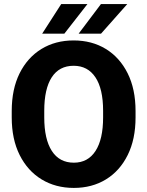

<svg xmlns="http://www.w3.org/2000/svg" viewBox="-20 -921 730 951"><path d="M651.4 -371.1V-339.4Q651.4 -231.4 612.5 -153.1Q573.7 -74.7 504.9 -32.5Q436 9.8 345.7 9.8Q255.4 9.8 186 -32.5Q116.7 -74.7 77.4 -153.1Q38.1 -231.4 38.1 -339.4V-371.1Q38.1 -479.5 77.1 -557.9Q116.2 -636.2 185.3 -678.5Q254.4 -720.7 344.7 -720.7Q435.1 -720.7 504.2 -678.5Q573.2 -636.2 612.3 -557.9Q651.4 -479.5 651.4 -371.1ZM490.7 -339.4V-372.1Q490.7 -481 452.6 -538.1Q414.6 -595.2 344.7 -595.2Q273.4 -595.2 236.3 -538.1Q199.2 -481 199.2 -372.1V-339.4Q199.2 -231.4 236.8 -173.3Q274.4 -115.2 345.7 -115.2Q415.5 -115.2 453.1 -173.3Q490.7 -231.4 490.7 -339.4ZM369.6 -754.4 480 -900.9H610.4L480.5 -754.4ZM189 -754.4 283.2 -900.9H413.1L298.8 -754.4Z"/></svg>

Font: Vazirmatn UI FD ExtraBold
Style: Regular
Weight: 800
Designer: Saber Rastikerdar
Foundry: Saber Rastikerdar
Version: Version 33.003